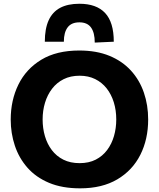

<svg xmlns="http://www.w3.org/2000/svg" viewBox="-20 -999 854 1032"><path d="M410.5 13.3Q314 13.3 243.5 -16.3Q173 -46 127.4 -97.8Q81.9 -149.6 59.8 -216.1Q37.6 -282.7 37.6 -356.1Q37.6 -459.9 78.8 -544.1Q120 -628.3 201.9 -677.9Q283.7 -727.5 406 -727.5Q499.1 -727.5 568.6 -698.8Q638 -670.1 684.3 -619.1Q730.5 -568.1 753.4 -501Q776.4 -433.9 776.4 -356.8Q776.4 -250.5 734.3 -166.9Q692.2 -83.3 610.6 -35Q528.9 13.3 410.5 13.3ZM407.9 -122.1Q457.7 -122.1 494.5 -140.9Q531.3 -159.7 555.9 -192.6Q580.5 -225.5 592.7 -267.8Q604.9 -310 604.9 -356.8Q604.9 -406.3 591.7 -449.1Q578.4 -491.9 553.2 -524Q527.9 -556 491.4 -574Q454.9 -592 407.9 -592Q359.3 -592 322.2 -573.5Q285.1 -554.9 260 -522.2Q234.9 -489.6 222 -447.1Q209.1 -404.6 209.1 -356.8Q209.1 -309.4 221.5 -267.1Q233.9 -224.8 258.7 -192.1Q283.5 -159.4 320.8 -140.7Q358.1 -122.1 407.9 -122.1ZM489.3 -770.1Q489.3 -823.6 469.2 -851.3Q449.1 -878.9 406.8 -878.9Q363.9 -878.9 343.6 -851.9Q323.2 -824.9 323.2 -774.8H220.9Q220.9 -844.4 241.4 -889.6Q262 -934.9 303.3 -956.9Q344.6 -978.8 406.8 -978.8Q498.5 -978.8 545 -929.1Q591.6 -879.3 591.6 -774.8Z"/></svg>

Font: Commissioner Thin
Style: Regular
Weight: 100
Designer: Kostas Bartsokas
Foundry: Kostas Bartsokas
Version: Version 1.001;gftools[0.9.23]